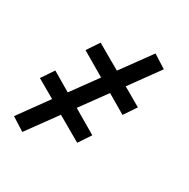

<svg xmlns="http://www.w3.org/2000/svg" viewBox="-145 -604 891 903"><g transform="rotate(30 300.0 -152.5)"><path d="M90 164 19 119 134 -40 35 -97 80 -164 182 -104 283 -243 155 -318 199 -384 331 -308 448 -469 519 -424 404 -265 503 -208 458 -141 356 -201 255 -62 383 13 339 79 207 3Z"/></g></svg>

Font: Iosevka HT Medium Extended
Style: Italic
Weight: 500
Width: 7
Italic angle: -9°
Monospace: yes
Designer: Belleve Invis
Foundry: Belleve Invis
Version: Version 32.3.0; ttfautohint (v1.8.4)